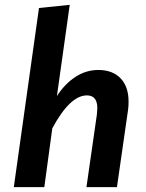

<svg xmlns="http://www.w3.org/2000/svg" viewBox="-20 -773 601 793"><path d="M511 -354Q511 -332 509 -320L463 0H337L380 -299Q382 -319 382 -326Q382 -379 339 -379Q269 -379 196 -243L163 0H37L141 -740L268 -753L215 -376Q247 -426 291 -455Q335 -484 386 -484Q445 -484 478 -449.5Q511 -415 511 -354Z"/></svg>

Font: FiraGO Medium
Style: Italic
Weight: 500
Italic angle: -8°
Designer: bBox Type GmbH
Foundry: bBox Type GmbH
Version: Version 1.001